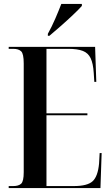

<svg xmlns="http://www.w3.org/2000/svg" viewBox="-20 -951 561 971"><path d="M24 0V-10H47Q74 -10 87 -22Q100 -34 100 -80V-630Q100 -679 87 -691.5Q74 -704 47 -704H24V-714H461L467 -537H457L454 -583Q451 -630 438.5 -656.5Q426 -683 399 -693.5Q372 -704 325 -704H215V-378H422V-368H215V-10H353Q422 -10 448.5 -34.5Q475 -59 481 -124L484 -177H494L488 0ZM222 -780Q242 -816 259.5 -856.5Q277 -897 290 -931H394V-921Q379 -904 349.5 -876Q320 -848 287.5 -819.5Q255 -791 230 -770H222Z"/></svg>

Font: Noto Serif Display ExtraCondensed SemiBold
Style: Regular
Weight: 600
Width: 2
Designer: Monotype Design Team
Foundry: Monotype Imaging Inc.
Version: Version 2.009